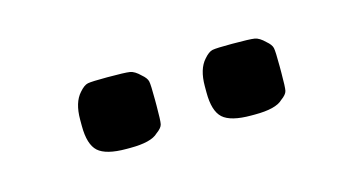

<svg xmlns="http://www.w3.org/2000/svg" viewBox="-30 -751 448 238"><g transform="rotate(-15 194.0 -632.0)"><path d="M162 -636V-628Q162 -609 161 -604.5Q160 -600 153 -595Q144 -586 117 -586H112Q86 -586 76 -595Q66 -604 66 -628V-636Q66 -658 76 -669Q82 -676 87 -677Q92 -678 112 -678Q135 -678 141 -677Q147 -676 154 -669Q160 -664 161 -659.5Q162 -655 162 -636ZM322 -636V-628Q322 -609 321 -604.5Q320 -600 313 -595Q304 -586 277 -586H272Q246 -586 236 -595Q226 -604 226 -628V-636Q226 -658 236 -669Q242 -676 247 -677Q252 -678 272 -678Q295 -678 301 -677Q307 -676 314 -669Q320 -664 321 -659.5Q322 -655 322 -636Z"/></g></svg>

Font: Electrolize
Style: Regular
Weight: 400
Designer: Valery Zaveryaev
Foundry: Cyreal (www.cyreal.org)
Version: Version 1.002